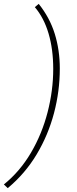

<svg xmlns="http://www.w3.org/2000/svg" viewBox="-117 -766 396 992"><path d="M-77 206 -97 187Q-14 120 43 23Q100 -74 129 -186.5Q158 -299 158 -410Q158 -511 134 -592.5Q110 -674 63 -729L83 -746Q140 -675 166 -591Q192 -507 192 -412Q192 -295 162 -181.5Q132 -68 72.5 31.5Q13 131 -77 206Z"/></svg>

Font: Livvic Thin
Style: Italic
Weight: 250
Italic angle: -10°
Designer: Jacques Le Bailly, Baron von Fonthausen
Version: Version 1.001; ttfautohint (v1.8.2)